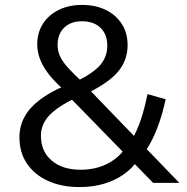

<svg xmlns="http://www.w3.org/2000/svg" viewBox="-20 -742 760 779"><path d="M302.9 17Q229.3 17 174.3 -8.3Q119.3 -33.5 89.1 -78.5Q58.9 -123.6 58.9 -184.9Q58.9 -229.4 78.9 -266.8Q98.9 -304.3 140 -335.9Q181.2 -367.6 242.8 -394L291.2 -412.3Q359.1 -445.7 387.2 -478.8Q415.3 -512 415.3 -556.7Q415.3 -602.6 387.8 -629.2Q360.4 -655.7 312.7 -655.7Q266.9 -655.7 240.3 -629.7Q213.7 -603.6 213.7 -559.5Q213.7 -536.1 223.4 -514.1Q233.2 -492.2 256.7 -466.2Q280.2 -440.2 319.9 -404.3L338.1 -382.8L707.6 0H601.4L262.5 -347.4L241 -376.2Q185.4 -423.9 158.2 -469.7Q131.1 -515.5 131.1 -562Q131.1 -609.4 153.9 -645.2Q176.7 -681 217.8 -701.5Q259 -722 312.7 -722Q367.8 -722 409.4 -701.7Q451 -681.3 474.3 -644.6Q497.7 -607.9 497.7 -559Q497.7 -497.9 459.7 -452.2Q421.8 -406.5 334.3 -363.9L288.7 -345.7Q214.7 -310.3 180.3 -274.1Q146 -237.9 146 -191Q146 -128.2 189.5 -90.7Q233 -53.3 307.8 -53.3Q347.8 -53.3 382.4 -64.1Q417 -74.9 445.1 -95.8Q473.3 -116.8 492.4 -146.4L506.1 -160.3Q522.7 -186.6 535.2 -214.4Q547.7 -242.3 558.2 -277.5Q568.7 -312.7 578.6 -360.2L652.2 -339.2Q640.6 -287.1 626.7 -246.3Q612.8 -205.6 596.2 -173Q579.7 -140.4 558 -113.4L541.7 -95.7Q518 -59.9 482 -34.6Q445.9 -9.3 401 3.8Q356.1 17 302.9 17Z"/></svg>

Font: TikTok Sans Light
Style: Regular
Weight: 300
Version: Version 4.000